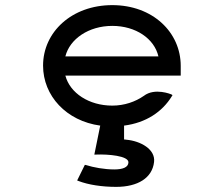

<svg xmlns="http://www.w3.org/2000/svg" viewBox="-20 -482 854 749"><path d="M235 -262C252 -330 326 -381 418 -381C510 -381 582 -331 598 -262ZM685 -187V-225C685 -356 576 -462 418 -462C260 -462 148 -357 148 -226C148 -108 239 -10 371 8L348 121H355C402 119 481 126 481 151C481 171 458 179 426 179C387 179 344 171 316 162L311 161L281 222L286 224C325 239 378 247 433 247C518 247 574 212 581 150C587 100 528 68 473 63C470 63 469 62 464 62V8C550 -3 613 -46 650 -106L653 -111L648 -114C648 -114 584 -141 541 -108C508 -85 465 -70 418 -70C327 -70 253 -119 235 -187Z"/></svg>

Font: Charger Monospace
Style: Regular
Weight: 400
Designer: Jasper
Foundry: Cannot Into Space Fonts
Version: Version 0.980